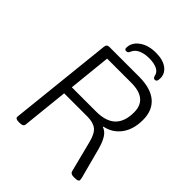

<svg xmlns="http://www.w3.org/2000/svg" viewBox="-239 -1010 1150 1150"><g transform="rotate(45 335.5 -435.5)"><path d="M119 2Q89 2 91 -16L161 -676Q163 -700 184 -700H436Q535 -700 586 -657Q637 -614 637 -533Q637 -453 599 -401.5Q561 -350 497 -337V-333Q524 -324 541.5 -296Q559 -268 572 -220L623 -28Q625 -17 625 -12Q625 2 593 2H584Q559 2 554 -15L504 -211Q490 -269 463.5 -290.5Q437 -312 387 -312H190L159 -16Q157 2 127 2ZM197 -370H402Q486 -370 526.5 -409.5Q567 -449 567 -527Q567 -641 430 -641H225ZM274 -753Q260 -753 260 -768Q260 -813 301.5 -843Q343 -873 407 -873Q467 -873 500.5 -848Q534 -823 534 -784Q534 -766 529.5 -759.5Q525 -753 516 -753Q504 -753 500 -769Q495 -796 469 -808.5Q443 -821 402 -821Q363 -821 334.5 -808.5Q306 -796 295 -770Q291 -759 285.5 -756Q280 -753 274 -753Z"/></g></svg>

Font: Asap Semi Expanded Semi Expanded Light
Style: Italic
Weight: 300
Width: 6
Italic angle: -6°
Designer: Pablo Cosgaya
Foundry: Omnibus-Type
Version: Version 3.001; ttfautohint (v1.8.4.7-5d5b)